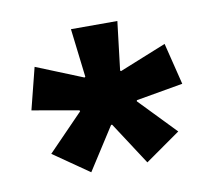

<svg xmlns="http://www.w3.org/2000/svg" viewBox="-49 -694 489 440"><g transform="rotate(-10 195.5 -473.5)"><path d="M130.5 -308 47.5 -365.5 129.5 -450 128.5 -452.5 20 -471.5 44.5 -568.5 153 -524.5 155 -526 141.5 -639H249.5L236 -526L238 -524.5L347 -568.5L371 -471.5L262 -452.5L261.5 -450L343 -365.5L261 -308L196.5 -407H194Z"/></g></svg>

Font: Anek Bangla SemiBold
Style: Regular
Weight: 600
Designer: Sulekha Rajkumar (Bangla), Yesha Goshar (Latin)
Foundry: Ek Type
Version: Version 1.003